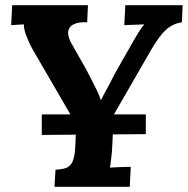

<svg xmlns="http://www.w3.org/2000/svg" viewBox="-20 -720 724 740"><path d="M141 -200V-279H542V-203ZM190 0 194 -66Q217 -67 233 -72Q249 -77 258.5 -95Q268 -113 270 -153L274 -240L105 -531Q92 -554 81.5 -582Q71 -610 72 -626Q56 -625 45 -624.5Q34 -624 23 -623L27 -700H319L316 -634Q287 -636 267.5 -628Q248 -620 243.5 -602.5Q239 -585 253 -557Q270 -526 288 -495Q306 -464 323 -432Q327 -424 336 -406.5Q345 -389 354.5 -369.5Q364 -350 368 -335H370Q375 -347 388.5 -371Q402 -395 421 -433Q435 -459 450 -484.5Q465 -510 479 -535Q485 -546 495 -563.5Q505 -581 516 -598.5Q527 -616 536 -626Q520 -625 495 -624.5Q470 -624 459 -623L463 -700H684L681 -634Q646 -629 620 -605.5Q594 -582 562 -527L418 -277L413 -164Q412 -137 409 -112Q406 -87 404 -74Q415 -75 431 -75.5Q447 -76 462 -76.5Q477 -77 484 -77L480 0Z"/></svg>

Font: Lora Italic
Style: Italic
Weight: 400
Italic angle: -3°
Designer: Olga Karpushina, Alexei Vanyashin (Cyrillic)
Foundry: Cyreal
Version: Version 2.210; ttfautohint (v1.8.1.43-b0c9)